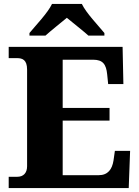

<svg xmlns="http://www.w3.org/2000/svg" viewBox="-20 -951 705 971"><path d="M129 -784V-771H210C234 -793 288 -836 318 -861C348 -836 403 -793 427 -771H508V-784C477 -822 415 -886 394 -931H243C222 -886 160 -822 129 -784ZM24 0H631L638 -188H561L554 -139C547 -95 526 -65 479 -65H297V-341H534V-405H297V-649H451C500 -649 517 -626 522 -575L527 -526H604L600 -714H24V-657H66C93 -657 117 -649 117 -599V-110C117 -76 98 -57 68 -57H24Z"/></svg>

Font: Noto Serif Malayalam ExtraBold
Style: Regular
Weight: 800
Designer: Indian type Foundry, Jelle Bosma, Monotype Design Team
Foundry: Monotype Imaging Inc.
Version: Version 2.104